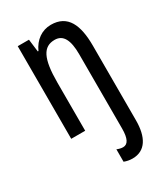

<svg xmlns="http://www.w3.org/2000/svg" viewBox="-194 -636 843 964"><g transform="rotate(-30 228.0 -153.5)"><path d="M283 240C358 240 393 179 393 82V-350C393 -470 360 -547 262 -547C210 -547 166 -516 143 -464H139L130 -537H65V0H146V-279C146 -420 175 -472 241 -472C290 -472 312 -430 312 -348V83C312 140 298 167 270 167C259 167 247 164 235 159V231C250 237 266 240 283 240Z"/></g></svg>

Font: Noto Sans Thai Looped ExtraCondensed
Style: Regular
Weight: 400
Width: 2
Designer: Sasikarn Vongin, Ben Mitchell
Foundry: The Fontpad Ltd
Version: Version 1.001